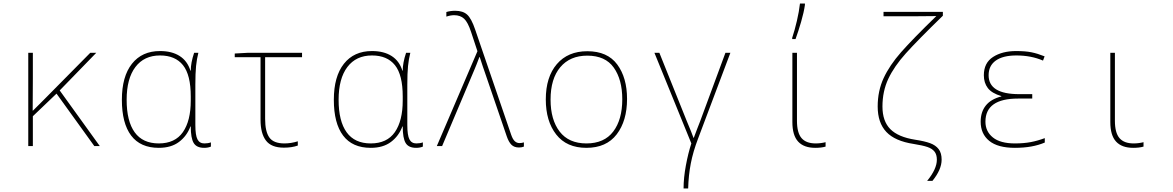

<svg xmlns="http://www.w3.org/2000/svg" viewBox="-20 -827 6640 1087"><path d="M140 -528H166V-385Q166 -265 165 -201H167L235 -269L491 -528H525L318 -315L545 0H514L300 -297L166 -169V0H140Z M670 -262Q670 -394 727 -466Q784 -538 886 -538Q953 -538 997 -510Q1041 -482 1058 -427H1060Q1060 -471 1079 -528H1103Q1094 -493 1090 -453Q1086 -413 1086 -348V-119Q1086 -61 1098 -38Q1110 -15 1137 -15Q1158 -15 1174 -21V3Q1158 10 1136 10Q1093 10 1076.5 -17.5Q1060 -45 1060 -111H1058Q1038 -57 993.5 -23.5Q949 10 879 10Q775 10 722.5 -59.5Q670 -129 670 -262ZM1060 -258V-281Q1060 -403 1016 -458Q972 -513 886 -513Q796 -513 746.5 -447.5Q697 -382 697 -262Q697 -141 742.5 -78Q788 -15 879 -15Q971 -15 1015.5 -79Q1060 -143 1060 -258Z M1455 -149V-503H1309V-524L1382 -528H1690V-503H1481V-154Q1481 -82 1505 -48.5Q1529 -15 1590 -15Q1628 -15 1666 -27V-3Q1633 9 1587 9Q1516 9 1485.5 -31.5Q1455 -72 1455 -149Z M1870 -262Q1870 -394 1927 -466Q1984 -538 2086 -538Q2153 -538 2197 -510Q2241 -482 2258 -427H2260Q2260 -471 2279 -528H2303Q2294 -493 2290 -453Q2286 -413 2286 -348V-119Q2286 -61 2298 -38Q2310 -15 2337 -15Q2358 -15 2374 -21V3Q2358 10 2336 10Q2293 10 2276.5 -17.5Q2260 -45 2260 -111H2258Q2238 -57 2193.5 -23.5Q2149 10 2079 10Q1975 10 1922.5 -59.5Q1870 -129 1870 -262ZM2260 -258V-281Q2260 -403 2216 -458Q2172 -513 2086 -513Q1996 -513 1946.5 -447.5Q1897 -382 1897 -262Q1897 -141 1942.5 -78Q1988 -15 2079 -15Q2171 -15 2215.5 -79Q2260 -143 2260 -258Z M2849 -55 2722 -426 2714 -449Q2701 -487 2696 -504H2694Q2676 -456 2666 -433L2483 0H2453L2683 -537L2647 -646Q2629 -701 2607.5 -721Q2586 -741 2551 -741Q2531 -741 2507 -733V-759Q2530 -766 2557 -766Q2601 -766 2625 -744Q2649 -722 2670 -660L2874 -64Q2883 -38 2894.5 -27.5Q2906 -17 2921 -17Q2934 -17 2946 -21V3Q2934 8 2918 8Q2891 8 2875.5 -7.5Q2860 -23 2849 -55Z M3070 -264Q3070 -391 3132.5 -464Q3195 -537 3305 -537Q3419 -537 3474.5 -462Q3530 -387 3530 -267Q3530 -143 3471.5 -66.5Q3413 10 3300 10Q3188 10 3129 -65.5Q3070 -141 3070 -264ZM3503 -265Q3503 -376 3455 -444Q3407 -512 3305 -512Q3207 -512 3152 -446.5Q3097 -381 3097 -263Q3097 -149 3148.5 -82Q3200 -15 3300 -15Q3401 -15 3452 -82.5Q3503 -150 3503 -265Z M3894 -15 3685 -528H3713L3868 -142Q3898 -71 3906 -47H3908Q3923 -89 3928 -100L3944 -141L4087 -528H4115L3932 -42Q3904 31 3891 98Q3878 165 3876 240H3850Q3850 180 3863 110Q3876 40 3894 -15Z M4466 -136V-528H4492V-143Q4492 -75 4518 -45Q4544 -15 4598 -15Q4626 -15 4654 -22V3Q4630 10 4596 10Q4531 10 4498.5 -25.5Q4466 -61 4466 -136ZM4465 -613Q4479 -655 4491.5 -708.5Q4504 -762 4509 -807H4537V-799Q4531 -757 4515.5 -703.5Q4500 -650 4484 -606H4465Z M5284 77Q5284 48 5270.5 31Q5257 14 5230 5Q5203 -4 5153 -12Q5047 -28 4998 -80Q4949 -132 4949 -224Q4949 -312 4982.5 -384.5Q5016 -457 5081.5 -531.5Q5147 -606 5281 -736Q5242 -735 5169 -735H4982V-760H5318V-738Q5175 -599 5108.5 -525Q5042 -451 5009 -380.5Q4976 -310 4976 -224Q4976 -141 5020.5 -96Q5065 -51 5161 -36Q5214 -28 5245.5 -16.5Q5277 -5 5294 17Q5311 39 5311 77Q5311 133 5259 197H5229Q5284 130 5284 77Z M5532 -138Q5532 -193 5561 -229.5Q5590 -266 5649 -281V-283Q5595 -299 5572.5 -328.5Q5550 -358 5550 -401Q5550 -471 5602 -504.5Q5654 -538 5733 -538Q5785 -538 5819.5 -531Q5854 -524 5894 -508L5885 -484Q5818 -513 5734 -513Q5658 -513 5617.5 -484Q5577 -455 5577 -401Q5577 -294 5750 -294H5824V-269H5744Q5559 -269 5559 -138Q5559 -83 5601 -49Q5643 -15 5726 -15Q5776 -15 5815.5 -22.5Q5855 -30 5895 -45V-20Q5825 10 5726 10Q5629 10 5580.5 -29.5Q5532 -69 5532 -138Z M6266 -136V-528H6292V-143Q6292 -75 6318 -45Q6344 -15 6398 -15Q6426 -15 6454 -22V3Q6430 10 6396 10Q6331 10 6298.5 -25.5Q6266 -61 6266 -136Z"/></svg>

Font: Noto Sans Mono UI Thin
Style: Regular
Weight: 250
Monospace: yes
Designer: Monotype Design team
Foundry: Monotype Imaging Inc.
Version: Version 1.000